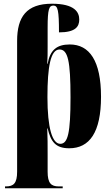

<svg xmlns="http://www.w3.org/2000/svg" viewBox="-20 -787 597 1032"><path d="M7 225H317V215H296C255 215 236 198 236 136V43C236 -4 236 -50 234 -97H236C253 -26 278 10 352 10C461 10 523 -75 523 -267C523 -460 461 -548 355 -548C284 -548 249 -517 236 -444H234C236 -475 236 -505 236 -536V-639C236 -739 244 -757 267 -757C291 -757 297 -732 297 -613C386 -613 406 -644 406 -682C406 -721 382 -767 259 -767C122 -767 72 -696 72 -567V136C72 198 53 215 12 215H7ZM304 -14C261 -14 235 -99 235 -265C235 -429 252 -521 300 -521C345 -521 359 -459 359 -264C359 -72 345 -14 304 -14Z"/></svg>

Font: Noto Serif Display ExtraCondensed Black
Style: Regular
Weight: 900
Width: 2
Designer: Monotype Design Team
Foundry: Monotype Imaging Inc.
Version: Version 2.009